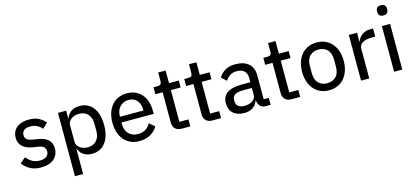

<svg xmlns="http://www.w3.org/2000/svg" viewBox="-71 -1322 4562 2103"><g transform="rotate(-15 2210.0 -271.0)"><path d="M241 12Q169 12 119.5 -15Q70 -42 34 -88L97 -142Q126 -105 162.5 -85Q199 -65 247 -65Q297 -65 323 -85.5Q349 -106 349 -142Q349 -171 331.5 -190Q314 -209 266 -216L222 -223Q185 -228 154 -239Q123 -250 101 -268Q79 -286 66.5 -312Q54 -338 54 -374Q54 -412 68 -441.5Q82 -471 107 -490.5Q132 -510 166.5 -520Q201 -530 242 -530Q308 -530 352 -508Q396 -486 429 -447L370 -391Q351 -416 318.5 -434.5Q286 -453 239 -453Q191 -453 167.5 -433Q144 -413 144 -380Q144 -345 166.5 -329Q189 -313 234 -306L278 -299Q364 -286 401.5 -249Q439 -212 439 -152Q439 -76 386 -32Q333 12 241 12Z M572 -518H665V-433H669Q687 -481 725.5 -505.5Q764 -530 818 -530Q867 -530 905.5 -511.5Q944 -493 971 -457.5Q998 -422 1012 -372Q1026 -322 1026 -259Q1026 -196 1012 -146Q998 -96 971 -60.5Q944 -25 905.5 -6.5Q867 12 818 12Q764 12 725.5 -12.5Q687 -37 669 -85H665V200H572ZM791 -69Q854 -69 890.5 -109Q927 -149 927 -215V-303Q927 -369 890.5 -409Q854 -449 791 -449Q765 -449 742 -442Q719 -435 702 -422Q685 -409 675 -392Q665 -375 665 -354V-164Q665 -143 675 -126Q685 -109 702 -96Q719 -83 742 -76Q765 -69 791 -69Z M1355 12Q1301 12 1257.5 -7.5Q1214 -27 1183.5 -62Q1153 -97 1136.5 -147Q1120 -197 1120 -259Q1120 -320 1136.5 -370.5Q1153 -421 1183.5 -456Q1214 -491 1257.5 -510.5Q1301 -530 1355 -530Q1409 -530 1451.5 -510.5Q1494 -491 1523 -457Q1552 -423 1567 -376Q1582 -329 1582 -275V-236H1217V-215Q1217 -150 1255 -108.5Q1293 -67 1363 -67Q1412 -67 1447 -89Q1482 -111 1503 -151L1563 -100Q1536 -49 1482 -18.5Q1428 12 1355 12ZM1355 -455Q1325 -455 1299.5 -444Q1274 -433 1255.5 -413.5Q1237 -394 1227 -367Q1217 -340 1217 -308V-301H1483V-311Q1483 -376 1448.5 -415.5Q1414 -455 1355 -455Z M1836 0Q1788 0 1763 -26.5Q1738 -53 1738 -98V-439H1655V-518H1701Q1727 -518 1737 -529Q1747 -540 1747 -566V-661H1831V-518H1942V-439H1831V-79H1934V0Z M2185 0Q2137 0 2112 -26.5Q2087 -53 2087 -98V-439H2004V-518H2050Q2076 -518 2086 -529Q2096 -540 2096 -566V-661H2180V-518H2291V-439H2180V-79H2283V0Z M2792 0Q2749 0 2727.5 -24Q2706 -48 2701 -86H2696Q2680 -38 2641 -13Q2602 12 2546 12Q2465 12 2420 -29.5Q2375 -71 2375 -143Q2375 -218 2429.5 -257.5Q2484 -297 2596 -297H2694V-344Q2694 -396 2666 -424Q2638 -452 2579 -452Q2533 -452 2502.5 -431.5Q2472 -411 2452 -378L2396 -429Q2419 -471 2465.5 -500.5Q2512 -530 2584 -530Q2681 -530 2734 -483.5Q2787 -437 2787 -352V-79H2845V0ZM2567 -63Q2622 -63 2658 -88Q2694 -113 2694 -152V-232H2595Q2531 -232 2501.5 -213Q2472 -194 2472 -158V-138Q2472 -102 2497.5 -82.5Q2523 -63 2567 -63Z M3082 0Q3034 0 3009 -26.5Q2984 -53 2984 -98V-439H2901V-518H2947Q2973 -518 2983 -529Q2993 -540 2993 -566V-661H3077V-518H3188V-439H3077V-79H3180V0Z M3507 12Q3454 12 3410.5 -7Q3367 -26 3336 -61.5Q3305 -97 3288 -147Q3271 -197 3271 -259Q3271 -321 3288 -371Q3305 -421 3336 -456.5Q3367 -492 3410.5 -511Q3454 -530 3507 -530Q3560 -530 3603.5 -511Q3647 -492 3678 -456.5Q3709 -421 3726 -371Q3743 -321 3743 -259Q3743 -197 3726 -147Q3709 -97 3678 -61.5Q3647 -26 3603.5 -7Q3560 12 3507 12ZM3507 -68Q3568 -68 3606 -106Q3644 -144 3644 -220V-298Q3644 -374 3606 -412Q3568 -450 3507 -450Q3446 -450 3408 -412Q3370 -374 3370 -298V-220Q3370 -144 3408 -106Q3446 -68 3507 -68Z M3870 0V-518H3963V-419H3968Q3974 -438 3986 -456Q3998 -474 4016 -487.5Q4034 -501 4058.5 -509.5Q4083 -518 4114 -518H4145V-425H4099Q4034 -425 3998.5 -401.5Q3963 -378 3963 -340V0Z M4292 -626Q4263 -626 4249.5 -640Q4236 -654 4236 -677V-691Q4236 -714 4249.5 -728Q4263 -742 4292 -742Q4321 -742 4334.5 -728Q4348 -714 4348 -691V-677Q4348 -654 4334.5 -640Q4321 -626 4292 -626ZM4245 -518H4338V0H4245Z"/></g></svg>

Font: IBM Plex Sans Thai Text
Style: Regular
Weight: 450
Designer: Mike Abbink, Paul van der Laan, Pieter van Rosmalen, Ben Mitchell, Mark Frömberg
Foundry: Bold Monday
Version: Version 1.1